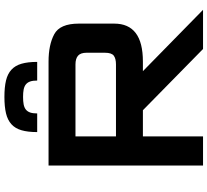

<svg xmlns="http://www.w3.org/2000/svg" viewBox="-55 -885 940 870"><g transform="rotate(-90 415.0 -450.0)"><path d="M100 0V-700H571Q647 -700 695 -674.2Q743 -648.5 743 -563V-402.5Q743 -337.5 700.2 -305Q657.5 -272.5 571 -272.5H527.5L805.5 0H628L350.5 -272.5H232V0ZM232 -394.5H558Q584.5 -394.5 597.8 -404.5Q611 -414.5 611 -444.5V-528Q611 -554.5 597.8 -566.2Q584.5 -578 558 -578H232ZM251.5 -751.5Q251.5 -794 259.8 -822.5Q268 -851 287 -868.2Q306 -885.5 336.5 -892.8Q367 -900 411 -900Q455 -900 485.2 -892.8Q515.5 -885.5 534.2 -868.2Q553 -851 561.2 -822.5Q569.5 -794 569.5 -751.5H485Q485 -771 480.8 -783.2Q476.5 -795.5 467.5 -802.8Q458.5 -810 444.5 -812.8Q430.5 -815.5 411 -815.5Q391 -815.5 376.8 -812.8Q362.5 -810 353.5 -802.8Q344.5 -795.5 340.2 -783.2Q336 -771 336 -751.5Z"/></g></svg>

Font: Science Gothic
Style: Regular
Weight: 400
Designer: Thomas Phinney, Vassil Kateliev, Brandon Buerkle
Foundry: Font Detective LLC
Version: Version 1.018